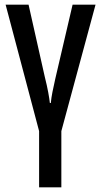

<svg xmlns="http://www.w3.org/2000/svg" viewBox="-20 -560 432 820"><path d="M242 240H147V0L4 -540H102L171 -233Q181 -193 186 -165.5Q191 -138 193 -120H197Q199 -142 204 -167Q209 -192 216 -223L290 -540H388L242 0Z"/></svg>

Font: Noto Sans ExtraCondensed Medium
Style: Regular
Weight: 500
Width: 2
Designer: Monotype Design Team
Foundry: Monotype Imaging Inc.
Version: Version 2.013; ttfautohint (v1.8.4.7-5d5b)